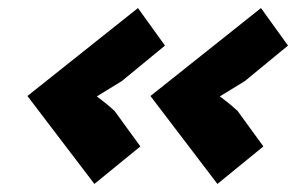

<svg xmlns="http://www.w3.org/2000/svg" viewBox="-20 -493 764 476"><path d="M633 -130 519 -37 353 -255 627 -473 694 -380 587 -292 525 -254Q530 -250 537.5 -244.5Q545 -239 552 -233Q560 -226 569 -218ZM328 -130 214 -37 48 -255 322 -473 389 -380 282 -292 220 -254Q225 -250 232.5 -244.5Q240 -239 247 -233Q255 -226 264 -218Z"/></svg>

Font: TypoPRO Sinkin Sans
Style: 600 SemiBold Italic
Weight: 600
Italic angle: -112°
Designer: Keith Bates
Foundry: K-Type
Version: Sinkin Sans (version 1.0)  by Keith Bates   •   © 2014   www